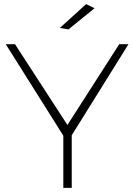

<svg xmlns="http://www.w3.org/2000/svg" viewBox="-20 -914 653 934"><path d="M605 -699 329 -256V0H288V-254L8 -699H53L308 -306L560 -699ZM399 -894 440 -874 313 -771 271 -778Z"/></svg>

Font: Gontserrat ExtraLight
Style: Regular
Weight: 275
Designer: Julieta Ulanovsky
Foundry: Julieta Ulanovsky
Version: Version 6.001